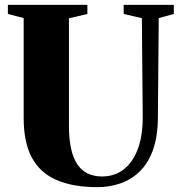

<svg xmlns="http://www.w3.org/2000/svg" viewBox="-20 -763 744 791"><path d="M381.5 8Q282 8 214 -21Q146 -50 111.8 -112.8Q77.5 -175.5 77.5 -276.5V-688.5L12.5 -705.5V-743H340V-705.5L264 -687.5V-245.5Q264 -190.5 272.8 -150.8Q281.5 -111 298.8 -85.8Q316 -60.5 341.5 -48.2Q367 -36 400.5 -36Q451 -36 488.5 -64.2Q526 -92.5 547 -147Q568 -201.5 568 -280.5L564.5 -688L489.5 -705.5V-743H696V-705.5L634 -688.5L630.5 -284Q630.5 -203 610.8 -147Q591 -91 556 -57Q521 -23 476.2 -7.5Q431.5 8 381.5 8Z"/></svg>

Font: Merriweather 96pt Black
Style: Regular
Weight: 900
Version: Version 2.100